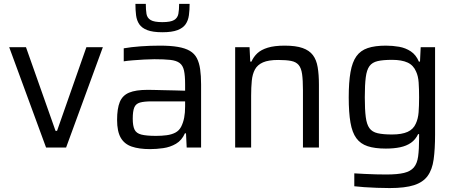

<svg xmlns="http://www.w3.org/2000/svg" viewBox="-20 -750 2318 976"><path d="M214.2 0 26.8 -510H112.1L262.3 -84.9H270L419.1 -510H502.8L316 0Z M742.9 8Q687 8 649.5 -4.9Q612 -17.8 593.6 -50.1Q575.2 -82.4 575.2 -140.2Q575.2 -197.8 588.8 -231.2Q602.3 -264.6 636.1 -279Q669.9 -293.3 730.6 -293.3Q741.5 -293.3 762.9 -292.8Q784.4 -292.3 812.3 -291.6Q840.2 -290.9 868.5 -290.4Q896.9 -289.9 921 -288.9V-320.7Q921 -365.9 915.3 -391.6Q909.6 -417.3 893 -429.8Q876.4 -442.2 845.5 -445.6Q814.5 -449 764.5 -449Q742.6 -449 712.7 -447.3Q682.7 -445.6 654.5 -443.4Q626.3 -441.1 609 -438.2V-504.4Q646.7 -511 694.6 -514.5Q742.5 -518 793.2 -518Q847.1 -518 884.3 -511.6Q921.5 -505.3 945.1 -491.4Q968.7 -477.5 980.7 -454.3Q992.7 -431.2 997.4 -398.2Q1002.2 -365.1 1002.2 -320.8V0H929L925.5 -72.1H919.9Q904.2 -36.6 874.6 -19.2Q845 -1.9 810.1 3Q775.1 8 742.9 8ZM773.4 -59.3Q801.9 -59.3 827 -62.6Q852.1 -65.8 871.3 -75.8Q890.5 -85.9 900.8 -105.7Q911.5 -127 916.2 -151.7Q921 -176.3 921 -208.9V-234.7H751.4Q712.3 -234.7 691.3 -228.6Q670.3 -222.5 662.6 -203.7Q654.8 -184.8 654.8 -146.7Q654.8 -110.5 663.8 -91.5Q672.8 -72.4 698.6 -65.9Q724.3 -59.3 773.4 -59.3ZM805.4 -586.1Q756.6 -586.1 728.7 -596.9Q700.8 -607.7 687.9 -626.9Q675 -646.2 671.7 -672.5Q668.4 -698.8 668.4 -730.4H721.2Q721.2 -700.2 724.6 -679.5Q728.1 -658.7 745.8 -648.1Q763.6 -637.5 805.1 -637.5Q847 -637.5 864.8 -648.1Q882.7 -658.7 886.7 -679.5Q890.6 -700.2 890.6 -730.4H943.9Q943.9 -698.8 940.3 -672.5Q936.7 -646.2 923.6 -626.9Q910.5 -607.7 882.3 -596.9Q854.2 -586.1 805.4 -586.1Z M1175.4 0V-510H1248.5L1252.1 -436.8H1258.2Q1269 -461.3 1288.3 -479.4Q1307.7 -497.4 1341.4 -507.7Q1375.1 -518 1427.2 -518Q1483.8 -518 1518.1 -505.9Q1552.4 -493.8 1570.6 -469.7Q1588.7 -445.7 1594.9 -408.2Q1601.2 -370.7 1601.2 -319.5V0H1520V-290.5Q1520 -342.7 1515.6 -373.5Q1511.2 -404.3 1498 -419.9Q1484.8 -435.4 1459.9 -440.3Q1434.9 -445.2 1394.1 -445.2Q1345 -445.2 1316.8 -432.9Q1288.7 -420.5 1275.9 -396.8Q1263.1 -373.1 1259.9 -339.4Q1256.6 -305.7 1256.6 -263.5V0Z M1960.9 206Q1928.9 206 1895.3 204.7Q1861.6 203.5 1831.7 201.4Q1801.8 199.4 1781 196.8V131.2Q1805.1 132.7 1833.8 134.1Q1862.5 135.6 1891.1 136.3Q1919.6 137 1943.4 137Q2000.5 137 2033.7 129Q2066.9 121 2083.8 101Q2100.6 81 2105.5 45Q2110.4 9 2110.4 -47V-68H2105.3Q2092.2 -40.2 2069.1 -24.1Q2045.9 -8 2013.9 -1.4Q1982 5.3 1941.2 5.3Q1885.3 5.3 1848.8 -6.8Q1812.3 -18.8 1791.3 -47.6Q1770.3 -76.3 1761.5 -127Q1752.7 -177.7 1752.7 -255Q1752.7 -332.8 1761.8 -383.8Q1770.8 -434.7 1791.8 -464.1Q1812.8 -493.4 1849.4 -505.7Q1885.9 -518 1941.7 -518Q1975.7 -518 2008.7 -512.3Q2041.6 -506.5 2068.2 -488.9Q2094.8 -471.3 2109.3 -436.8H2115L2118.5 -510H2191.6V-66Q2191.6 8.1 2184.4 60.2Q2177.2 112.4 2153.8 144.4Q2130.5 176.4 2084.8 191.2Q2039 206 1960.9 206ZM1972.9 -66.4Q2022.5 -66.4 2052 -79.7Q2081.4 -93 2093.8 -121.8Q2105.3 -146.3 2107.9 -179Q2110.4 -211.7 2110.4 -255.5Q2110.4 -298.4 2108.1 -330.9Q2105.8 -363.4 2095.2 -386Q2081.9 -418.2 2052 -432Q2022.1 -445.8 1972.9 -445.8Q1927.3 -445.8 1899.7 -439.4Q1872 -433 1858.1 -413.9Q1844.1 -394.7 1839.3 -356.9Q1834.4 -319 1834.4 -255.5Q1834.4 -192.6 1839.3 -155Q1844.1 -117.4 1858.1 -98.3Q1872 -79.1 1899.7 -72.8Q1927.3 -66.4 1972.9 -66.4Z"/></svg>

Font: Saira Thin
Style: Regular
Weight: 100
Designer: Hector Gatti with collaboration of the Omnibus-Type team
Foundry: Omnibus-Type
Version: Version 1.101